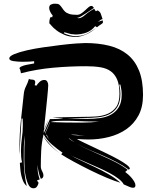

<svg xmlns="http://www.w3.org/2000/svg" viewBox="-20 -1025 821 1035"><path d="M647 -31Q639 -46 619 -61.5Q599 -77 571 -92Q543 -107 511 -121Q479 -135 448 -148.5Q417 -162 390 -174Q371 -182 357 -190Q386 -173 418 -159Q455 -142 492.5 -124Q530 -106 565 -86Q600 -66 629 -40Q600 -48 556 -66.5Q512 -85 466.5 -107.5Q421 -130 378.5 -153Q336 -176 310 -193L317 -202Q289 -221 260 -246Q231 -271 215 -301Q204 -254 202 -211Q200 -168 200 -129Q200 -115 207 -102.5Q214 -90 214 -79Q214 -64 200 -61Q192 -80 188 -99Q184 -118 182 -137Q182 -117 184 -98Q187 -78 194 -58L179 -52L188 -40Q186 -29 179.5 -19.5Q173 -10 160 -10Q144 -10 134.5 -27.5Q125 -45 119.5 -69.5Q114 -94 112.5 -119.5Q111 -145 111 -162Q111 -196 111.5 -229Q112 -262 114 -296Q109 -264 108.5 -231Q108 -198 108 -165Q108 -130 112 -93Q116 -56 124 -22Q111 -34 104.5 -49Q98 -64 94.5 -80.5Q91 -97 89.5 -114Q88 -131 87 -147L99 -150Q95 -165 94 -180.5Q93 -196 93 -212Q93 -247 98 -280.5Q103 -314 103 -349V-361L102 -386H96Q94 -338 90.5 -290Q87 -242 86 -193Q85 -203 85 -212V-231Q85 -304 92.5 -374.5Q100 -445 108 -517Q110 -540 120 -559.5Q130 -579 136 -600Q140 -597 146 -596.5Q152 -596 157 -595.5Q162 -595 166 -592Q170 -589 170 -582Q170 -578 169 -574L167 -566L176 -563Q183 -574 194 -584Q205 -594 219 -594Q230 -594 235 -585Q240 -576 240 -566Q240 -560 238.5 -541Q237 -522 234.5 -497Q232 -472 229 -443.5Q226 -415 223.5 -390Q221 -365 219 -347.5Q217 -330 217 -326L241 -380Q238 -371 235.5 -365Q233 -359 231 -353Q229 -347 225.5 -340Q222 -333 216 -322V-308L249 -383Q265 -383 280.5 -383.5Q296 -384 312 -387L322 -389Q300 -389 287.5 -389.5Q275 -390 264 -392Q304 -392 343.5 -393.5Q383 -395 424 -395Q460 -395 495.5 -397Q531 -399 559.5 -411Q588 -423 606 -448Q624 -473 624 -519Q624 -566 612 -595Q600 -624 577.5 -640.5Q555 -657 521 -662.5Q487 -668 444 -668Q356 -668 267 -660Q178 -652 93 -630Q91 -638 90 -644.5Q89 -651 85 -656Q85 -662 96 -667Q107 -672 121 -675Q135 -678 147.5 -680Q160 -682 164 -683V-695Q157 -694 140 -693Q123 -692 103 -692Q76 -692 53 -695.5Q30 -699 30 -710Q30 -722 56.5 -733Q83 -744 124 -753.5Q165 -763 214 -770Q263 -777 308.5 -782.5Q354 -788 389.5 -790.5Q425 -793 439 -793Q511 -793 569 -778.5Q627 -764 667.5 -731Q708 -698 729.5 -644.5Q751 -591 751 -513Q751 -448 726.5 -402.5Q702 -357 661 -328.5Q620 -300 567 -286.5Q514 -273 457 -273Q441 -273 425.5 -274Q410 -275 394 -276Q405 -269 430.5 -257Q456 -245 487.5 -230Q519 -215 553.5 -198.5Q588 -182 616 -166.5Q644 -151 662 -137.5Q680 -124 680 -116L675 -110Q642 -134 607 -152Q572 -170 535.5 -186Q499 -202 462 -217Q427 -232 392 -252Q426 -232 460 -217L531 -185Q567 -169 601.5 -151.5Q636 -134 668 -110L655 -98Q662 -93 671.5 -84.5Q681 -76 689.5 -66Q698 -56 704 -45.5Q710 -35 710 -26Q710 -13 698 -13Q686 -13 672 -20Q658 -27 647 -31ZM429 -389Q409 -389 387.5 -388.5Q366 -388 344 -388Q369 -387 396 -385.5Q423 -384 451 -384Q486 -384 519.5 -388.5Q553 -393 579 -407.5Q605 -422 620.5 -447.5Q636 -473 636 -515Q636 -529 634 -542Q632 -555 629 -569H623Q629 -545 629 -520Q629 -475 613 -449Q597 -423 570 -409.5Q543 -396 506.5 -392.5Q470 -389 429 -389ZM252 -367Q292 -365 333.5 -364.5Q375 -364 419 -364Q445 -364 471 -365.5Q497 -367 521 -372Q510 -370 499 -370H478Q466 -370 449 -370.5Q432 -371 412 -372Q392 -373 370 -373.5Q348 -374 327 -374Q304 -374 285 -373Q266 -372 252 -367ZM214 -290Q234 -264 254.5 -241.5Q275 -219 301 -199Q277 -216 252.5 -240Q228 -264 214 -290ZM362 -298Q382 -296 402 -295Q421 -294 438 -293Q424 -294 410 -296Q394 -299 378 -299H370Q366 -299 362 -298ZM249 -367Q248 -364 243.5 -355Q239 -346 234.5 -335.5Q230 -325 226 -316Q222 -307 222 -304L224 -306L249 -364ZM353 -279H350Q364 -268 382 -258ZM230 -296Q232 -291 236.5 -284.5Q241 -278 248 -271Q242 -278 238 -285.5Q234 -293 232 -300ZM348 -195Q351 -193 353 -192ZM533 -922Q526 -922 508 -907Q516 -910 522 -912Q528 -914 534 -915Q534 -912 534.5 -909.5Q535 -907 535 -905Q535 -900 525 -894Q515 -888 503 -878L493 -884Q473 -859 445 -849Q417 -839 385 -839L378 -840Q364 -840 350.5 -844.5Q337 -849 326 -851Q326 -848 324 -846Q337 -840 354.5 -835Q372 -830 390 -830L396 -831Q429 -831 456 -847Q483 -863 499 -875Q490 -867 478 -858.5Q466 -850 452 -843Q438 -836 421.5 -831Q405 -826 388 -826Q354 -826 328 -837Q302 -848 284.5 -861.5Q267 -875 257.5 -886.5Q248 -898 246 -899V-905Q246 -911 247 -917Q248 -923 250 -928Q252 -933 255 -933Q259 -933 261 -931L264 -942Q256 -950 250.5 -962Q245 -974 245 -982Q245 -990 248.5 -995.5Q252 -1001 268 -1005H279Q285 -1005 290.5 -1004Q296 -1003 301 -999Q310 -990 316 -980.5Q322 -971 330 -963Q338 -955 353 -950Q368 -945 395 -945Q407 -945 418 -952.5Q429 -960 438.5 -969Q448 -978 456.5 -985.5Q465 -993 472 -993Q481 -993 486 -982Q481 -979 469 -970.5Q457 -962 443 -953Q429 -944 416.5 -936.5Q404 -929 397 -929H396Q396 -928 399.5 -927.5Q403 -927 405 -927Q419 -927 439.5 -945Q460 -963 488 -978Q490 -974 492 -970.5Q494 -967 497 -964Q498 -965 500 -966Q502 -967 502.5 -967.5Q503 -968 505 -969Q520 -963 524 -949Q528 -935 533 -922Z"/></svg>

Font: Finger Paint
Style: Regular
Weight: 400
Designer: Ralph du Carrois
Foundry: Ralph du Carrois
Version: Version 1.001